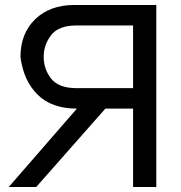

<svg xmlns="http://www.w3.org/2000/svg" viewBox="-20 -749 726 769"><path d="M62 -521Q62 -615 121 -672Q180 -729 277 -729H606V0H513V-314H402L125 0H15L288 -314Q187 -314 130.5 -370Q74 -426 62 -521ZM286 -396H513V-647H286Q215 -647 185 -608.5Q155 -570 155 -521Q155 -472 185 -434Q215 -396 286 -396Z"/></svg>

Font: ColatingCofangSans
Style: Regular
Weight: 400
Foundry: GNU
Version: Version 412.227;June 27, 2022;FontCreator 11.0.0.2412 32-bit